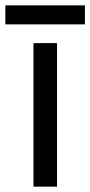

<svg xmlns="http://www.w3.org/2000/svg" viewBox="-40 -697 337 717"><path d="M173 0H85V-536H173ZM277 -677V-606H-20V-677Z"/></svg>

Font: Noto Sans Tamil Supplement
Style: Regular
Weight: 400
Designer: Ek Type
Foundry: Ek Type
Version: Version 2.001; ttfautohint (v1.8.4.7-5d5b)